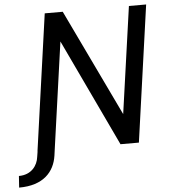

<svg xmlns="http://www.w3.org/2000/svg" viewBox="-123 -749 858 977"><g transform="rotate(-5 305.5 -261.0)"><path d="M44 0H44.5C43 10 42 17.5 40 28C35 70 4 116 -61 116L-65 175C60 175 116 110 128 29L132 0L209 -547.5L468 0H562L660 -697H572L495 -151.5L234 -697H142Z"/></g></svg>

Font: HK Grotesk
Style: Italic
Weight: 400
Italic angle: -16°
Designer: Alfredo Marco Pradil
Foundry: Hanken Design Co.
Version: Version 3.001;FEAKit 1.0